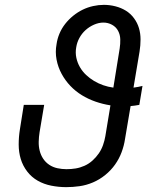

<svg xmlns="http://www.w3.org/2000/svg" viewBox="-20 -763 640 791"><path d="M253 8Q222 8 191.5 2Q161 -4 135.5 -18.5Q110 -33 92 -56.5Q74 -80 65.5 -108Q57 -136 57 -167.5Q57 -199 62 -230L78 -331H162L143 -218Q140 -199 139.5 -179.5Q139 -160 143.5 -142Q148 -124 158 -109Q168 -94 183 -84Q198 -74 216.5 -70Q235 -66 254 -66Q273 -66 291.5 -69Q310 -72 328 -80Q346 -88 361 -101.5Q376 -115 387 -131Q398 -147 404.5 -165.5Q411 -184 414 -202L435 -329Q403 -334 373 -344.5Q343 -355 317 -371Q291 -387 270 -409Q249 -431 234 -458.5Q219 -486 213 -517.5Q207 -549 213 -581Q216 -603 225 -624.5Q234 -646 248.5 -664.5Q263 -683 281.5 -698Q300 -713 320.5 -723Q341 -733 363.5 -738Q386 -743 408 -743Q432 -743 455.5 -737Q479 -731 498.5 -719Q518 -707 532 -688Q546 -669 552.5 -647Q559 -625 559 -600.5Q559 -576 555 -551L530 -402Q540 -403 549 -405Q558 -407 567 -409L554 -331Q545 -329 536 -328Q527 -327 518 -326L495 -190Q491 -163 481 -136Q471 -109 454 -85Q437 -61 413.5 -42Q390 -23 363 -11.5Q336 0 308 4Q280 8 253 8ZM447 -402 473 -563Q476 -582 475.5 -601Q475 -620 466.5 -636Q458 -652 441.5 -661Q425 -670 406 -670Q387 -670 367.5 -661.5Q348 -653 332.5 -639Q317 -625 307 -606.5Q297 -588 294 -568Q290 -546 294.5 -525Q299 -504 309.5 -486Q320 -468 335 -454Q350 -440 367.5 -429.5Q385 -419 405 -412Q425 -405 447 -402Z"/></svg>

Font: Iosevka Curly Extended
Style: Italic
Weight: 400
Width: 7
Italic angle: -9°
Monospace: yes
Designer: Belleve Invis
Foundry: Belleve Invis
Version: Version 11.1.0; ttfautohint (v1.8.3)